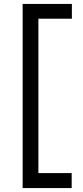

<svg xmlns="http://www.w3.org/2000/svg" viewBox="-20 -795 423 975"><path d="M95 160V-775H345V-700H175V84H344V160Z"/></svg>

Font: Inclusive Sans
Style: Regular
Weight: 400
Designer: Olivia King
Foundry: Olivia King
Version: Version 2.004